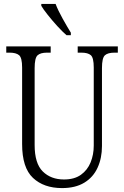

<svg xmlns="http://www.w3.org/2000/svg" viewBox="-20 -951 634 981"><path d="M297 10Q204 10 148.5 -42Q93 -94 93 -215V-606Q93 -656 77.5 -669Q62 -682 29 -682H12V-714H239V-682H220Q187 -682 172 -668.5Q157 -655 157 -603V-210Q157 -116 198.5 -75Q240 -34 307 -34Q360 -34 393.5 -58Q427 -82 443 -121.5Q459 -161 459 -207V-606Q459 -656 444 -669Q429 -682 396 -682H377V-714H582V-682H565Q531 -682 516 -668.5Q501 -655 501 -603V-205Q501 -143 478.5 -94Q456 -45 410.5 -17.5Q365 10 297 10ZM320 -771Q299 -789 273 -817.5Q247 -846 224 -875Q201 -904 191 -921V-931H264Q277 -897 300.5 -855Q324 -813 342 -784V-771Z"/></svg>

Font: Noto Serif Lao Condensed Light
Style: Regular
Weight: 300
Width: 3
Designer: Monotype Design Team
Foundry: Monotype Imaging Inc.
Version: Version 2.003; ttfautohint (v1.8.4.7-5d5b)